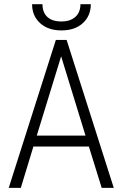

<svg xmlns="http://www.w3.org/2000/svg" viewBox="-20 -903 588 923"><path d="M156.7 -251H391.1L273.9 -632.3ZM407.2 -198.7H140.6L80.1 0H22L248.5 -710.9H300.3L526.9 0H468.8ZM416.5 -882.8Q416.5 -827.1 378.4 -792Q340.3 -756.8 275.4 -756.8Q211.4 -756.8 172.9 -791.7Q134.3 -826.7 134.3 -882.8H184.1Q184.1 -843.8 207.3 -821.8Q230.5 -799.8 275.4 -799.8Q317.9 -799.8 342.3 -821.8Q366.7 -843.8 366.7 -882.8Z"/></svg>

Font: MAUL Condensed Light
Style: Light
Weight: 300
Designer: MAUL
Version: Version 2.137; 2017; ttfautohint (v1.8.3)